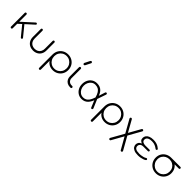

<svg xmlns="http://www.w3.org/2000/svg" viewBox="422 -2727 4841 4841"><g transform="rotate(45 2842.5 -306.5)"><path d="M130 -171 94 -211 460 -544Q470 -552 479.5 -552Q489 -552 498 -542Q507 -532 507 -522Q507 -512 497 -504ZM120 0Q107 0 98.5 -8.5Q90 -17 90 -30V-517Q90 -531 98.5 -539Q107 -547 120 -547Q134 -547 142 -539Q150 -531 150 -517V-30Q150 -17 142 -8.5Q134 0 120 0ZM499 -5Q489 4 478.5 2.5Q468 1 460 -9L223 -299L266 -334L503 -44Q511 -34 510.5 -24Q510 -14 499 -5Z M906 7Q838 7 783 -21.5Q728 -50 696 -104.5Q664 -159 664 -236V-517Q664 -530 672.5 -538.5Q681 -547 694 -547Q707 -547 715.5 -538.5Q724 -530 724 -517V-242Q724 -179 748 -137Q772 -95 813.5 -74Q855 -53 906 -53Q958 -53 999 -74Q1040 -95 1064 -137Q1088 -179 1088 -242V-517Q1088 -530 1096.5 -538.5Q1105 -547 1118 -547Q1131 -547 1139.5 -538.5Q1148 -530 1148 -517V-236Q1148 -159 1116 -104.5Q1084 -50 1029.5 -21.5Q975 7 906 7Z M1358 234Q1345 234 1336.5 225.5Q1328 217 1328 204V-279Q1330 -358 1366.5 -419.5Q1403 -481 1466 -517Q1529 -553 1607 -553Q1687 -553 1750.5 -516.5Q1814 -480 1850.5 -416.5Q1887 -353 1887 -273Q1887 -194 1850.5 -130.5Q1814 -67 1750.5 -30.5Q1687 6 1607 6Q1535 6 1477.5 -25Q1420 -56 1388 -108V204Q1388 217 1380 225.5Q1372 234 1358 234ZM1607 -50Q1670 -50 1719.5 -79.5Q1769 -109 1798 -159.5Q1827 -210 1827 -273Q1827 -337 1798 -387.5Q1769 -438 1719.5 -467.5Q1670 -497 1607 -497Q1545 -497 1495 -467.5Q1445 -438 1416.5 -387.5Q1388 -337 1388 -273Q1388 -210 1416.5 -159.5Q1445 -109 1495 -79.5Q1545 -50 1607 -50Z M2216 0Q2161 -1 2118 -25.5Q2075 -50 2051 -93.5Q2027 -137 2027 -192V-516Q2027 -530 2035.5 -538.5Q2044 -547 2057 -547Q2071 -547 2079.5 -538.5Q2088 -530 2088 -516V-192Q2088 -134 2124 -97.5Q2160 -61 2217 -61H2239Q2253 -61 2261.5 -52.5Q2270 -44 2270 -30Q2270 -17 2261.5 -8.5Q2253 0 2239 0ZM2073 -644Q2057 -644 2049.5 -653.5Q2042 -663 2042 -671Q2042 -676 2043 -680Q2044 -684 2045 -688L2114 -825Q2120 -837 2127.5 -842Q2135 -847 2144 -847Q2161 -847 2168 -837.5Q2175 -828 2175 -820Q2175 -816 2174.5 -811.5Q2174 -807 2172 -803L2103 -666Q2097 -654 2089.5 -649Q2082 -644 2073 -644Z M2635 6Q2563 6 2505.5 -30Q2448 -66 2414 -129Q2380 -192 2380 -273Q2380 -352 2412 -415.5Q2444 -479 2502 -516Q2560 -553 2638 -553Q2748 -553 2812.5 -488.5Q2877 -424 2899 -319L2862 -263Q2838 -355 2804 -406Q2770 -457 2727.5 -477Q2685 -497 2632 -497Q2575 -497 2531.5 -466Q2488 -435 2463.5 -384.5Q2439 -334 2439 -273Q2439 -212 2464.5 -161Q2490 -110 2535 -80Q2580 -50 2638 -50Q2690 -50 2726.5 -70.5Q2763 -91 2788 -124.5Q2813 -158 2830 -197.5Q2847 -237 2861 -276L2903 -246Q2886 -189 2862 -143Q2838 -97 2806 -63.5Q2774 -30 2731.5 -12Q2689 6 2635 6ZM2993 3Q2972 5 2964 -15L2860 -268L2907 -299L3018 -39Q3020 -36 3019.5 -34Q3019 -32 3019 -30Q3019 -17 3012 -7.5Q3005 2 2993 3ZM2907 -246 2861 -273 2944 -533Q2947 -543 2954 -548Q2961 -553 2971 -553Q2983 -553 2991.5 -544.5Q3000 -536 3000 -522Q3000 -521 3000 -518.5Q3000 -516 2999 -513Z M3209 234Q3196 234 3187.5 225.5Q3179 217 3179 204V-279Q3181 -358 3217.5 -419.5Q3254 -481 3317 -517Q3380 -553 3458 -553Q3538 -553 3601.5 -516.5Q3665 -480 3701.5 -416.5Q3738 -353 3738 -273Q3738 -194 3701.5 -130.5Q3665 -67 3601.5 -30.5Q3538 6 3458 6Q3386 6 3328.5 -25Q3271 -56 3239 -108V204Q3239 217 3231 225.5Q3223 234 3209 234ZM3458 -50Q3521 -50 3570.5 -79.5Q3620 -109 3649 -159.5Q3678 -210 3678 -273Q3678 -337 3649 -387.5Q3620 -438 3570.5 -467.5Q3521 -497 3458 -497Q3396 -497 3346 -467.5Q3296 -438 3267.5 -387.5Q3239 -337 3239 -273Q3239 -210 3267.5 -159.5Q3296 -109 3346 -79.5Q3396 -50 3458 -50Z M3868 234Q3855 234 3846.5 225.5Q3838 217 3838 205Q3838 196 3841 190L4036 -156L3841 -503Q3838 -509 3838 -517Q3838 -529 3846.5 -538Q3855 -547 3868 -547Q3885 -547 3894 -533L4070 -218L4247 -533Q4256 -547 4273 -547Q4286 -547 4294.5 -538Q4303 -529 4303 -517Q4303 -509 4300 -503L4107 -160L4304 190Q4306 194 4306.5 197Q4307 200 4307 205Q4307 217 4298.5 225.5Q4290 234 4277 234Q4260 234 4252 222L4071 -97L3893 222Q3886 234 3868 234Z M4649 6Q4560 6 4508 -17Q4456 -40 4434 -75.5Q4412 -111 4412 -149Q4412 -188 4433 -221.5Q4454 -255 4506 -276Q4466 -294 4443.5 -318.5Q4421 -343 4421 -393Q4421 -434 4445 -470.5Q4469 -507 4519.5 -529.5Q4570 -552 4649 -552Q4710 -552 4754 -539.5Q4798 -527 4829 -508.5Q4860 -490 4881 -471Q4887 -466 4891 -459.5Q4895 -453 4895 -446Q4895 -434 4886 -426.5Q4877 -419 4867 -419Q4860 -419 4854 -422Q4848 -425 4840 -431Q4809 -456 4761.5 -477Q4714 -498 4649 -498Q4585 -498 4548.5 -483Q4512 -468 4497 -444Q4482 -420 4482 -393Q4482 -346 4517 -324.5Q4552 -303 4601 -303H4750Q4763 -303 4771 -296.5Q4779 -290 4779 -276Q4779 -264 4771.5 -256.5Q4764 -249 4751 -249H4591Q4527 -249 4498.5 -220Q4470 -191 4470 -156Q4470 -100 4513 -74Q4556 -48 4649 -48Q4670 -48 4704 -52.5Q4738 -57 4773 -66Q4808 -75 4830 -89Q4840 -95 4846 -98.5Q4852 -102 4859 -102Q4870 -102 4878 -94.5Q4886 -87 4886 -74Q4886 -67 4882.5 -62.5Q4879 -58 4874 -53Q4857 -38 4820.5 -24.5Q4784 -11 4739 -2.5Q4694 6 4649 6Z M5285 6Q5205 6 5141.5 -30.5Q5078 -67 5041.5 -130.5Q5005 -194 5005 -273Q5005 -353 5041.5 -415Q5078 -477 5141.5 -512Q5205 -547 5285 -547Q5365 -547 5428 -512Q5491 -477 5527.5 -415Q5564 -353 5564 -273Q5564 -194 5527.5 -130.5Q5491 -67 5428 -30.5Q5365 6 5285 6ZM5285 -50Q5348 -50 5397.5 -79.5Q5447 -109 5475.5 -159.5Q5504 -210 5504 -274Q5504 -337 5475.5 -385.5Q5447 -434 5397.5 -461.5Q5348 -489 5285 -489Q5223 -489 5173 -461.5Q5123 -434 5094 -385.5Q5065 -337 5065 -273Q5065 -210 5094 -159.5Q5123 -109 5173 -79.5Q5223 -50 5285 -50ZM5282 -489Q5270 -489 5262.5 -497.5Q5255 -506 5255 -518Q5255 -530 5262.5 -538.5Q5270 -547 5282 -547H5613Q5625 -547 5632.5 -538.5Q5640 -530 5640 -518Q5640 -506 5632.5 -497.5Q5625 -489 5613 -489Z"/></g></svg>

Font: ComfortaaLight
Style: Regular
Weight: 300
Designer: Johan Aakerlund
Foundry: Johan Aakerlund
Version: Version 3.104; ttfautohint (v1.8.1.43-b0c9)